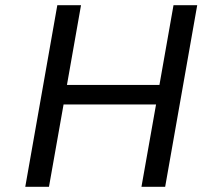

<svg xmlns="http://www.w3.org/2000/svg" viewBox="-20 -717 777 737"><path d="M737 -697 614 0H523L579 -316H224L168 0H77L200 -697H291L237 -391H592L646 -697Z"/></svg>

Font: Fz Poppins
Style: Italic
Weight: 400
Italic angle: -10°
Designer: Ninad Kale (Devanagari), Jonny Pinhorn (Latin)
Foundry: Indian Type Foundry
Version: Vit hóa bi Vntype.Com & FontZin.Com